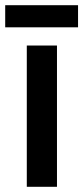

<svg xmlns="http://www.w3.org/2000/svg" viewBox="-37 -718 320 738"><path d="M182 0H66V-543H182ZM263 -698V-613H-17V-698Z"/></svg>

Font: Noto Sans Myanmar Condensed SemiBold
Style: Regular
Weight: 600
Width: 3
Designer: Monotype Design Team
Foundry: Monotype Imaging Inc.
Version: Version 2.107; ttfautohint (v1.8.4.7-5d5b)